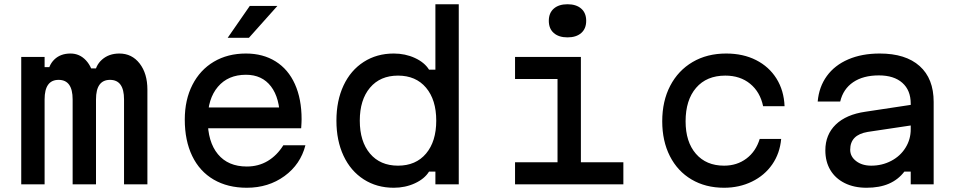

<svg xmlns="http://www.w3.org/2000/svg" viewBox="-20 -868 4540 904"><path d="M190 -600V-552H269L204 -512Q207 -560 236 -588Q265 -616 312 -616Q355 -616 385 -583.5Q415 -551 422 -498L357 -546H485L425 -512Q428 -559 460.5 -587.5Q493 -616 542 -616Q601 -616 637.5 -569Q674 -522 674 -446V0H564V-400Q564 -446 547.5 -469Q531 -492 498 -492Q465 -492 448.5 -469Q432 -446 432 -400V0H322V-400Q322 -446 305.5 -469Q289 -492 256 -492Q223 -492 206.5 -469Q190 -446 190 -400V0H80V-600Z M1335 -362 1298 -305Q1298 -406 1256 -461Q1214 -516 1138 -516Q1054 -516 1006 -459.5Q958 -403 958 -305Q958 -200 1006 -142Q1054 -84 1142 -84Q1197 -84 1240.5 -110Q1284 -136 1314 -184H1418Q1395 -94 1319.5 -39Q1244 16 1142 16Q1052 16 986 -22.5Q920 -61 885 -133.5Q850 -206 850 -305Q850 -398 886 -468.5Q922 -539 987 -577.5Q1052 -616 1138 -616Q1218 -616 1277.5 -579Q1337 -542 1368.5 -472Q1400 -402 1400 -307Q1400 -292 1398 -264H935V-362ZM1156 -840H1286L1152 -690H1052Z M1564 -300Q1564 -394 1597.5 -465.5Q1631 -537 1692.5 -576.5Q1754 -616 1834 -616Q1888 -616 1933.5 -595Q1979 -574 2000 -540H2030V-848H2140V0H2030V-60H2000Q1979 -26 1933.5 -5Q1888 16 1834 16Q1754 16 1692.5 -23.5Q1631 -63 1597.5 -134.5Q1564 -206 1564 -300ZM2034 -300Q2034 -398 1986 -455Q1938 -512 1854 -512Q1770 -512 1722 -455Q1674 -398 1674 -300Q1674 -202 1722 -145Q1770 -88 1854 -88Q1938 -88 1986 -145Q2034 -202 2034 -300Z M2715 -600V-104H2915V0H2405V-104H2605V-496H2405V-600ZM2564 -770Q2564 -807 2587.5 -827.5Q2611 -848 2652 -848Q2693 -848 2716.5 -827.5Q2740 -807 2740 -770Q2740 -733 2716.5 -712.5Q2693 -692 2652 -692Q2611 -692 2587.5 -712.5Q2564 -733 2564 -770Z M3098 -297Q3098 -392 3135.5 -464Q3173 -536 3241 -576Q3309 -616 3399 -616Q3479 -616 3540 -585Q3601 -554 3636 -498Q3671 -442 3674 -368H3573Q3559 -435 3512 -473.5Q3465 -512 3395 -512Q3307 -512 3257.5 -454.5Q3208 -397 3208 -297Q3208 -200 3256.5 -144Q3305 -88 3389 -88Q3450 -88 3494.5 -121.5Q3539 -155 3557 -214H3658Q3652 -146 3616 -94Q3580 -42 3520.5 -13Q3461 16 3389 16Q3302 16 3236 -23Q3170 -62 3134 -133Q3098 -204 3098 -297Z M4280 -279 4066 -247Q4024 -240 4003.5 -219Q3983 -198 3983 -163Q3983 -131 4011 -109.5Q4039 -88 4082 -88Q4133 -88 4176 -110.5Q4219 -133 4243.5 -172.5Q4268 -212 4268 -259V-380Q4268 -443 4228.5 -478Q4189 -513 4118 -513Q4044 -513 3997 -481Q3950 -449 3936 -390H3830Q3836 -459 3873 -510Q3910 -561 3974 -588.5Q4038 -616 4122 -616Q4244 -616 4310 -557Q4376 -498 4376 -388V0H4268V-60H4238Q4209 -22 4165 -3Q4121 16 4060 16Q4001 16 3957 -6Q3913 -28 3889.5 -67.5Q3866 -107 3866 -160Q3866 -234 3915 -281.5Q3964 -329 4055 -342L4280 -376Z"/></svg>

Font: Martian Mono VF sWd Rg
Style: Regular
Weight: 400
Width: 6
Monospace: yes
Designer: Roman Shamin
Foundry: Evil Martians
Version: Version 1.100